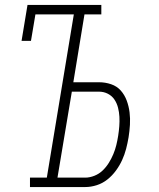

<svg xmlns="http://www.w3.org/2000/svg" viewBox="-20 -755 640 775"><path d="M101 0V-38H169L278 -697H123L105 -590H67L91 -735H389V-697H321L276 -423H380Q405 -423 428.5 -415Q452 -407 467.5 -389.5Q483 -372 491.5 -349Q500 -326 503 -301.5Q506 -277 504.5 -251.5Q503 -226 499 -201Q495 -177 489 -154Q483 -131 473 -109Q463 -87 448 -66.5Q433 -46 413.5 -30.5Q394 -15 370.5 -7.5Q347 0 324 0ZM324 -38Q342 -38 361 -45.5Q380 -53 394.5 -67Q409 -81 419.5 -98Q430 -115 437.5 -133Q445 -151 449.5 -169.5Q454 -188 457 -207Q460 -226 461.5 -245.5Q463 -265 462 -283.5Q461 -302 456.5 -320Q452 -338 442 -353Q432 -368 415.5 -376.5Q399 -385 380 -385H270L212 -38Z"/></svg>

Font: Iosevka Curly Slab XLtExObl
Style: Regular
Weight: 200
Width: 7
Italic angle: -9°
Monospace: yes
Designer: Belleve Invis
Foundry: Belleve Invis
Version: Version 11.0.0; ttfautohint (v1.8.3)